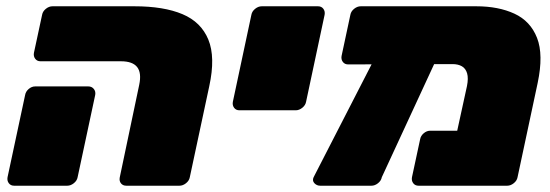

<svg xmlns="http://www.w3.org/2000/svg" viewBox="-20 -591 1751 611"><path d="M382 0Q371 0 365 -7.5Q359 -15 361 -26L423 -321Q431 -359 416.5 -377.5Q402 -396 365 -396H109Q98 -396 92 -404Q86 -412 88 -423L114 -544Q116 -555 126 -563Q136 -571 147 -571H408Q501 -571 560.5 -546Q620 -521 643 -465Q666 -409 646 -317L584 -27Q582 -16 572 -8Q562 0 551 0ZM25 0Q14 0 8 -8Q2 -16 4 -27L60 -289Q62 -300 71.5 -308Q81 -316 92 -316H261Q272 -316 278.5 -308Q285 -300 283 -289L227 -27Q225 -16 215 -8Q205 0 194 0Z M742 -240Q731 -240 725 -248Q719 -256 721 -267L780 -544Q782 -555 792 -563Q802 -571 813 -571H992Q1003 -571 1009 -563Q1015 -555 1013 -544L954 -267Q952 -256 942 -248Q932 -240 921 -240Z M1420 -387 1088 -386Q1077 -386 1071 -394Q1065 -402 1067 -413L1095 -544Q1097 -555 1107 -563Q1117 -571 1128 -571H1496Q1566 -571 1617 -547.5Q1668 -524 1689 -470.5Q1710 -417 1691 -327L1627 -27Q1625 -16 1615 -8Q1605 0 1594 0H1312Q1301 0 1295 -8Q1289 -16 1291 -27L1317 -148Q1319 -159 1328.5 -167Q1338 -175 1349 -175H1435L1466 -317Q1471 -342 1466.5 -357.5Q1462 -373 1450 -380Q1438 -387 1420 -387ZM999 0Q988 0 980.5 -8Q973 -16 978 -27L1187 -434Q1192 -445 1200.5 -453Q1209 -461 1220 -461H1361Q1372 -461 1379 -450.5Q1386 -440 1381 -429L1195 -27Q1193 -16 1183 -8Q1173 0 1162 0Z"/></svg>

Font: Rubik Black
Style: Italic
Weight: 900
Italic angle: -12°
Designer: Hubert and Fischer
Foundry: Hubert and Fischer
Version: Version 2.300;gftools[0.9.30]